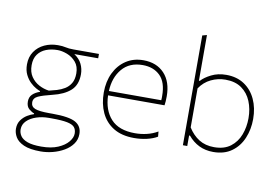

<svg xmlns="http://www.w3.org/2000/svg" viewBox="-92 -898 1830 1259"><g transform="rotate(10 822.5 -268.5)"><path d="M247 202Q174.5 202 134.2 184Q94 166 78 138.5Q62 111 62 83Q62 49 79 25.5Q96 2 119.5 -12Q143 -26 162 -31V-36Q148 -40 128 -56.2Q108 -72.5 108 -106Q108 -135.5 126.2 -153.5Q144.5 -171.5 175 -182V-187Q166 -189.5 147.2 -199.8Q128.5 -210 108.5 -229Q88.5 -248 74.2 -276.8Q60 -305.5 60 -345Q60 -394.5 84.2 -430.2Q108.5 -466 149.2 -485Q190 -504 239 -504Q270 -504 290.5 -499Q310.5 -494 345 -494H513V-465H354Q389 -442 404.5 -410Q420 -378 420 -342Q420 -271 377.8 -233Q335.5 -195 259 -177Q197 -162 167 -148.2Q137 -134.5 137 -106Q137 -77 164.5 -66Q192 -55 258 -55H281Q391.5 -55 434.8 -30.8Q478 -6.5 478 46Q478 83 457.2 112Q436.5 141 402.2 161Q368 181 327.5 191.5Q287 202 247 202ZM231 -200Q255.5 -205.5 282.8 -213.5Q310 -221.5 334.2 -236.2Q358.5 -251 373.8 -276.5Q389 -302 389 -342Q389 -389 364.5 -417.5Q340 -446 305.8 -459Q271.5 -472 242 -472Q200.5 -472 166.2 -458.8Q132 -445.5 111.5 -417.5Q91 -389.5 91 -345Q91 -299.5 111.8 -269Q132.5 -238.5 164.5 -221.5Q196.5 -204.5 231 -200ZM245 170Q311 170 356 150.8Q401 131.5 424 103.2Q447 75 447 48Q447 22 433.8 6.2Q420.5 -9.5 384.8 -16.8Q349 -24 282 -24H261Q218 -24 179.5 -11.2Q141 1.5 117 25.2Q93 49 93 82Q93 105.5 106.5 125.5Q120 145.5 153 157.8Q186 170 245 170Z M835 9Q752 9 697.2 -24.8Q642.5 -58.5 615.2 -117.2Q588 -176 588 -251Q588 -324.5 615.8 -381.8Q643.5 -439 693 -471.5Q742.5 -504 808 -504Q896 -504 947.5 -449.2Q999 -394.5 999 -297Q999 -262.5 995 -237H619Q622 -138.5 675 -80.8Q728 -23 835 -23Q875 -23 913.2 -32Q951.5 -41 986 -61L989 -27Q960.5 -10 920 -0.5Q879.5 9 835 9ZM809 -472Q721 -472 672 -414Q623 -356 619.5 -266H968Q969 -273.5 969 -281Q969 -288 969 -295Q969 -386 925 -429Q881 -472 809 -472Z M1362 9Q1309 9 1267.2 -11.5Q1225.5 -32 1194 -70H1188V0H1159V-731L1189 -739V-435H1195Q1217 -460 1260.5 -482Q1304 -504 1360 -504Q1429.5 -504 1479.5 -471Q1529.5 -438 1556.2 -380.2Q1583 -322.5 1583 -249Q1583 -179.5 1558.2 -120.8Q1533.5 -62 1484.2 -26.5Q1435 9 1362 9ZM1362 -23Q1429 -23 1471 -55Q1513 -87 1532.5 -138.5Q1552 -190 1552 -249Q1552 -310.5 1531.2 -361Q1510.5 -411.5 1468 -441.8Q1425.5 -472 1360 -472Q1310 -472 1264.5 -450.2Q1219 -428.5 1189 -384V-124Q1219 -76 1261.2 -49.5Q1303.5 -23 1362 -23Z"/></g></svg>

Font: Heraclito Thin
Style: Regular
Weight: 100
Designer: Kostas Bartsokas (font) & Cristiano Sobral (main changes)
Foundry: Kostas Bartsokas (font) & Cristiano Sobral (main changes)
Version: Version 1.00;July 8, 2020;FontCreator 13.0.0.2655 64-bit